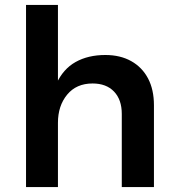

<svg xmlns="http://www.w3.org/2000/svg" viewBox="-20 -762 712 782"><path d="M476 -298Q476 -356 444.5 -389Q413 -422 357 -422Q291 -422 253.5 -376.5Q216 -331 216 -262H182Q182 -360 209.5 -420.5Q237 -481 288 -509.5Q339 -538 409 -538Q470 -538 514.5 -513Q559 -488 583 -442.5Q607 -397 607 -333V0H476ZM86 -742H216V0H86Z"/></svg>

Font: Alexandria Medium
Style: Regular
Weight: 500
Designer: Mohamed Gaber
Foundry: Kief Type Foundry
Version: Version 5.100